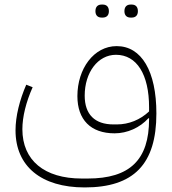

<svg xmlns="http://www.w3.org/2000/svg" viewBox="-20 -581 754 841"><path d="M552 -504H557C573 -504 584 -513 584 -532C584 -552 573 -561 557 -561H552C536 -561 525 -552 525 -532C525 -513 536 -504 552 -504ZM425 -504H430C446 -504 457 -513 457 -532C457 -552 446 -561 430 -561H425C409 -561 398 -552 398 -532C398 -513 409 -504 425 -504ZM351 240C566 240 665 138 665 -84C665 -269 600 -379 491 -379C391 -379 319 -280 319 -160C319 -57 377 3 482 3C538 3 593 -22 630 -63H633V-59C633 119 549 201 364 201H338C174 201 78 121 78 -15C78 -69 94 -134 123 -199L95 -210C66 -143 48 -72 48 -10C48 147 160 240 351 240ZM492 -36H477C395 -36 351 -80 351 -162C351 -264 409 -341 488 -341C579 -341 633 -255 633 -111V-93C594 -56 544 -36 492 -36Z"/></svg>

Font: IBM Plex Arabic ExtraLight
Style: Regular
Weight: 200
Designer: Mike Abbink, Paul van der Laan, Pieter van Rosmalen, Wael Morcos, Khajak Apelian
Foundry: Bold Monday
Version: Version 1.0